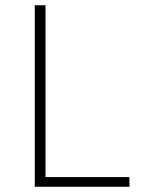

<svg xmlns="http://www.w3.org/2000/svg" viewBox="-20 -714 551 734"><path d="M113 0V-694H154V-37H475V0Z"/></svg>

Font: Cantarell Light
Style: Regular
Weight: 300
Designer: Dave Crossland, Nikolaus Waxweiler, Florian Fecher, Jacques Le Bailly, Eben Sorkin, Alexei Vanyashin, Alexios Zavras, Em
Version: Version 0.303